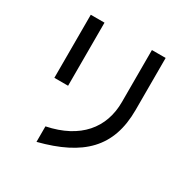

<svg xmlns="http://www.w3.org/2000/svg" viewBox="-177 -893 1095 1115"><g transform="rotate(30 370.5 -335.5)"><path d="M209 -734H117V-311H209ZM213 63C485 -7 619 -134 619 -385V-734H527V-385C527 -212 423 -84 213 -41Z"/></g></svg>

Font: コーポレート・ロゴ ver3 Medium
Style: Regular
Weight: 500
Designer: [KANA_main] LOGOTYPE.JP [Source Han Sans] Ryoko NISHIZUKA 西塚涼子 (kana, bopomofo & ideographs); Paul D. Hunt (Latin, Greek
Version: Version 12.001;FEAKit 1.0